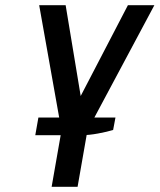

<svg xmlns="http://www.w3.org/2000/svg" viewBox="-20 -720 615 740"><path d="M179 0 217 -217 131 -700H233L291 -350L473 -700H575L317 -217L279 0ZM116 -199 128 -267H425L416 -219Q393 -212 358 -205.5Q323 -199 295 -199Z"/></svg>

Font: Cuprum Medium
Style: Italic
Weight: 500
Italic angle: -10°
Version: Version 3.000